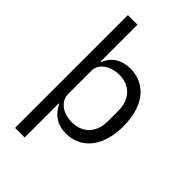

<svg xmlns="http://www.w3.org/2000/svg" viewBox="-276 -836 1131 1131"><g transform="rotate(45 290.0 -270.0)"><path d="M85 -740H165V-432H169Q189 -481 227.5 -504.5Q266 -528 320 -528Q368 -528 407 -509Q446 -490 473.5 -455Q501 -420 515.5 -370Q530 -320 530 -258Q530 -196 515.5 -146Q501 -96 473.5 -61Q446 -26 407 -7Q368 12 320 12Q215 12 169 -84H165V200H85ZM298 -60Q366 -60 405 -102.5Q444 -145 444 -214V-302Q444 -371 405 -413.5Q366 -456 298 -456Q271 -456 246.5 -448.5Q222 -441 204 -428Q186 -415 175.5 -396.5Q165 -378 165 -357V-165Q165 -140 175.5 -120.5Q186 -101 204 -87.5Q222 -74 246.5 -67Q271 -60 298 -60Z"/></g></svg>

Font: IBM Plex Sans Thai
Style: Regular
Weight: 400
Designer: Mike Abbink, Paul van der Laan, Pieter van Rosmalen, Ben Mitchell, Mark Frömberg
Foundry: Bold Monday
Version: Version 1.1